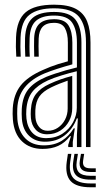

<svg xmlns="http://www.w3.org/2000/svg" viewBox="-20 -628 458 820"><path d="M347.2 0V-446.5Q347.2 -519.8 317.6 -556.1Q288 -592.5 211 -592.5Q142 -592.5 106.4 -565.2Q70.8 -538 67.8 -468.2Q67 -447.2 67.1 -427.1Q67.2 -407 68.5 -386H49.5Q48 -409 47.8 -428Q47.5 -447 48.5 -469Q51.5 -543.5 89.8 -575.8Q128 -608 211 -608Q270.5 -608 304.4 -589.9Q338.2 -571.8 352.4 -535.9Q366.5 -500 366.5 -446.5V0ZM177.2 -38Q217.5 -38 246.8 -57.1Q276 -76.2 292 -106Q308 -135.8 308 -167.5V-323.8Q276.2 -316.2 241.9 -305.6Q207.5 -295 184.5 -284.5Q140.2 -264.2 118.2 -236Q96.2 -207.8 92.5 -160.2Q91.8 -149.5 91.9 -140.2Q92 -131 93 -121.2Q97.2 -83.2 118.6 -60.6Q140 -38 177.2 -38ZM181.2 -54.5Q150.8 -54.5 132.8 -73.8Q114.8 -93 112 -123.5Q111.2 -132.2 111.2 -141.1Q111.2 -150 111.8 -158.8Q114.5 -202 133.9 -226.9Q153.2 -251.8 191.2 -269.5Q216.2 -281 239 -289Q261.8 -297 288.5 -303.8V-166Q288.5 -136.5 275.1 -111.1Q261.8 -85.8 237.6 -70.1Q213.5 -54.5 181.2 -54.5ZM183.5 -69.5Q208 -69.5 227.2 -82.5Q246.5 -95.5 257.8 -117.1Q269 -138.8 269 -164.5V-283.5Q251.2 -277.5 234.2 -270.6Q217.2 -263.8 198.5 -254.8Q163.5 -237.8 148.1 -215.9Q132.8 -194 131 -158Q130.5 -148.8 130.8 -140.6Q131 -132.5 131.5 -125Q133.5 -102 147 -85.8Q160.5 -69.5 183.5 -69.5ZM161.8 8Q107.8 8 73.9 -24.4Q40 -56.8 35 -117.2Q34 -129.8 33.9 -141.5Q33.8 -153.2 34.5 -166Q38.2 -224.8 68.4 -262.9Q98.5 -301 164 -329.5Q179.5 -336.5 195 -342.5Q210.5 -348.5 228.8 -354.4Q247 -360.2 269.8 -366.2V-446.5Q269.8 -485.5 257.1 -508Q244.5 -530.5 211 -530.5Q177.8 -530.5 162.1 -513.6Q146.5 -496.8 145.2 -463.8Q144.8 -452.5 144.6 -430.6Q144.5 -408.8 145.5 -386H126.2Q125.2 -408.5 125.4 -429.8Q125.5 -451 125.8 -465.2Q127.8 -507.5 148.4 -526.8Q169 -546 211 -546Q256.2 -546 272.6 -519.4Q289 -492.8 289 -446.5V-353.2Q257.2 -344.5 226 -334.5Q194.8 -324.5 171 -314.8Q114.8 -291.2 85.5 -254.5Q56.2 -217.8 53.8 -164.5Q53.5 -153.5 53.4 -141.9Q53.2 -130.2 54.2 -118.8Q58.5 -67.2 87.9 -37.2Q117.2 -7.2 166.8 -7.2Q212.2 -7.2 243.4 -26.6Q274.5 -46 295 -80H299.5L290.8 -21.5V0H271.5L271.2 -8.8L283 -46.5H279.2Q257.2 -18 228.6 -5Q200 8 161.8 8ZM308.5 0V-51.5L312.5 -122.2H308Q290.8 -76.5 255.9 -49.5Q221 -22.5 171.5 -22.8Q130.2 -22.8 103.8 -48.5Q77.2 -74.2 73.5 -120Q72.8 -130.8 72.6 -141.4Q72.5 -152 73 -163Q76.2 -215.5 101.1 -246.6Q126 -277.8 177.8 -299.8Q193.5 -306.2 215.6 -313.6Q237.8 -321 262 -327.9Q286.2 -334.8 308.5 -340V-446.5Q308.5 -501.2 288 -531.4Q267.5 -561.5 211 -561.5Q159.5 -561.5 134 -539.4Q108.5 -517.2 106.5 -465.8Q106 -450.8 105.9 -429.4Q105.8 -408 107.2 -386H88Q86.8 -407.2 86.6 -428.8Q86.5 -450.2 87 -466Q89.5 -524.8 118.6 -550.9Q147.8 -577 211 -577Q277 -577 302.4 -544.1Q327.8 -511.2 327.8 -446.5V0ZM284.8 29 279.8 63.2Q273.2 111 294 133.2Q314.8 155.5 366.8 155.5H389V171.8H366.8Q306.2 171.8 281.9 145.5Q257.5 119.2 265 63.2L270 29ZM339.5 29 335 58Q332.5 74.8 340 82.8Q347.5 90.8 366.8 90.8H389V106.5H366.8Q339 106.5 327.9 94.5Q316.8 82.5 321 58L325.8 29ZM312.8 29 307.8 60.8Q302.8 93 316.9 107.9Q331 122.8 366.8 122.8H389V139.2H366.8Q322.2 139.2 304.5 120.1Q286.8 101 293 60.8L298 29Z"/></svg>

Font: Big Shoulders Inline Text Thin SemiBold
Style: Regular
Weight: 600
Version: Version 2.002